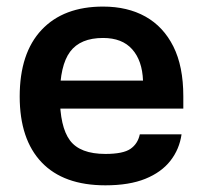

<svg xmlns="http://www.w3.org/2000/svg" viewBox="-20 -545 607 575"><path d="M107 -303.7H408.3Q406 -363.7 375.8 -397.5Q345.7 -431.3 288.7 -431.3Q220.7 -431.3 190 -390.2Q159.3 -349 159.3 -257Q159.3 -165 189.5 -124.5Q219.7 -84 295.7 -84Q348.7 -84 370.7 -99.2Q392.7 -114.3 398.7 -142.7H523.7Q517.3 -98 490.3 -63.5Q463.3 -29 415.2 -9.5Q367 10 295.7 10Q170.3 10 104.7 -58.8Q39 -127.7 39 -256Q39 -386 104.7 -455.7Q170.3 -525.3 288.7 -525.3Q362 -525.3 415.7 -495.3Q469.3 -465.3 499.2 -405.8Q529 -346.3 529 -256.7V-219.7H106Z"/></svg>

Font: Asta Sans Light
Style: Regular
Weight: 300
Designer: 42dot
Version: Version 1.000